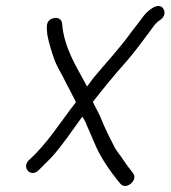

<svg xmlns="http://www.w3.org/2000/svg" viewBox="-20 -565 566 637"><path d="M421 9 411 -4C399 -19 396 -25 386 -39C379 -50 364 -67 358 -81C343 -110 325 -146 313 -177C304 -198 297 -207 288 -227C321 -269 359 -316 394 -355C422 -386 455 -431 481 -466C492 -481 497 -490 512 -499C527 -510 529 -525 522 -536C506 -561 470 -529 458 -514C444 -495 433 -481 416 -459C375 -402 331 -356 288 -304L269 -278C236 -340 192 -405 186 -488C184 -503 169 -509 155 -504C130 -496 135 -473 137 -450C142 -422 152 -391 162 -363C173 -336 185 -320 198 -292C211 -267 220 -251 232 -226C180 -160 137 -88 75 -33C51 -8 83 26 109 -1L149 -41C186 -81 218 -130 253 -178C259 -169 264 -161 268 -149C283 -117 296 -80 312 -52C329 -21 348 5 369 32L379 44C383 49 388 52 395 52C413 52 436 28 421 9ZM359 -84ZM512 -499ZM288 -299ZM150 -44ZM268 -151Z"/></svg>

Font: Blanket
Style: LightObl
Weight: 300
Foundry: Cannot Into Space Fonts
Version: Version 0.9